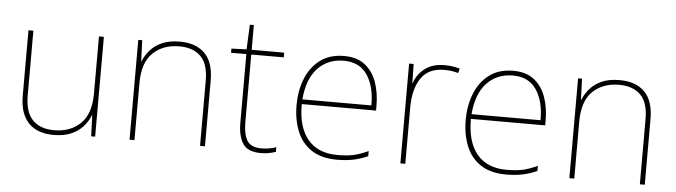

<svg xmlns="http://www.w3.org/2000/svg" viewBox="-44 -831 3561 1012"><g transform="rotate(5 1736.5 -324.5)"><path d="M481 -528V0H460L456 -111H454Q443 -81 419 -53Q395 -25 356.5 -7.5Q318 10 262 10Q174 10 128 -39Q82 -88 82 -182V-528H108V-186Q108 -98 148 -56.5Q188 -15 262 -15Q348 -15 401.5 -66.5Q455 -118 455 -226V-528Z M882 -538Q968 -538 1015 -491Q1062 -444 1062 -346V0H1036V-345Q1036 -433 995.5 -473Q955 -513 882 -513Q796 -513 742.5 -461.5Q689 -410 689 -302V0H663V-528H684L688 -417H690Q702 -448 725.5 -475.5Q749 -503 787.5 -520.5Q826 -538 882 -538Z M1358 -15Q1383 -15 1402 -18.5Q1421 -22 1437 -28V-3Q1421 2 1402.5 6Q1384 10 1358 10Q1288 10 1262.5 -30Q1237 -70 1237 -140V-503H1156V-525L1236 -528L1242 -659H1263V-528H1435V-503H1263V-143Q1263 -82 1283 -48.5Q1303 -15 1358 -15Z M1752 -538Q1820 -538 1862 -505Q1904 -472 1924 -416.5Q1944 -361 1944 -291V-266H1551Q1550 -145 1604 -80Q1658 -15 1761 -15Q1809 -15 1843.5 -22Q1878 -29 1924 -50V-23Q1886 -6 1847.5 2Q1809 10 1761 10Q1678 10 1625.5 -25Q1573 -60 1548.5 -121Q1524 -182 1524 -259Q1524 -334 1549 -397.5Q1574 -461 1624.5 -499.5Q1675 -538 1752 -538ZM1752 -513Q1668 -513 1614.5 -456.5Q1561 -400 1552 -291H1917Q1918 -390 1877 -451.5Q1836 -513 1752 -513Z M2283 -536Q2307 -536 2326.5 -533Q2346 -530 2364 -525L2358 -501Q2339 -506 2322.5 -508.5Q2306 -511 2283 -511Q2200 -511 2161 -453Q2122 -395 2122 -297V0H2096V-528H2120L2122 -427H2124Q2138 -473 2178.5 -504.5Q2219 -536 2283 -536Z M2647 -538Q2715 -538 2757 -505Q2799 -472 2819 -416.5Q2839 -361 2839 -291V-266H2446Q2445 -145 2499 -80Q2553 -15 2656 -15Q2704 -15 2738.5 -22Q2773 -29 2819 -50V-23Q2781 -6 2742.5 2Q2704 10 2656 10Q2573 10 2520.5 -25Q2468 -60 2443.5 -121Q2419 -182 2419 -259Q2419 -334 2444 -397.5Q2469 -461 2519.5 -499.5Q2570 -538 2647 -538ZM2647 -513Q2563 -513 2509.5 -456.5Q2456 -400 2447 -291H2812Q2813 -390 2772 -451.5Q2731 -513 2647 -513Z M3209 -538Q3295 -538 3342 -491Q3389 -444 3389 -346V0H3363V-345Q3363 -433 3322.5 -473Q3282 -513 3209 -513Q3123 -513 3069.5 -461.5Q3016 -410 3016 -302V0H2990V-528H3011L3015 -417H3017Q3029 -448 3052.5 -475.5Q3076 -503 3114.5 -520.5Q3153 -538 3209 -538Z"/></g></svg>

Font: Noto Sans Thaana Thin
Style: Regular
Weight: 100
Designer: David Williams
Foundry: Google Inc.
Version: Version 3.001; ttfautohint (v1.8.4.7-5d5b)